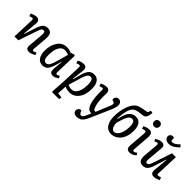

<svg xmlns="http://www.w3.org/2000/svg" viewBox="159 -1972 3394 3394"><g transform="rotate(45 1856.5 -274.5)"><path d="M588.9 -34.2Q569.8 -17.1 533.4 -1.5Q497.1 14.2 467.8 14.2Q384.3 14.2 391.1 -71.8L416 -356Q419.4 -403.8 411.6 -422.4Q403.8 -440.9 380.9 -440.9Q353 -440.9 338.1 -418.2Q323.2 -395.5 300.8 -328.1L189 0H91.8L107.9 -416Q108.9 -436.5 102.8 -445.8Q96.7 -455.1 82 -455.1Q76.2 -455.1 68.4 -453.4Q60.5 -451.7 55.7 -449.7Q50.8 -447.8 39.8 -443.6Q28.8 -439.5 24.9 -438L7.8 -488.8Q27.3 -500 62.5 -511.5Q97.7 -522.9 126 -522.9Q168.9 -522.9 186.8 -497.3Q204.6 -471.7 200.2 -420.9L174.8 -154.8L182.1 -152.8L252.9 -369.1Q279.3 -450.7 313.5 -486.8Q347.7 -522.9 404.8 -522.9Q469.7 -522.9 494.4 -482.2Q519 -441.4 512.2 -356.9L490.2 -95.2Q487.8 -71.8 492.7 -61.8Q497.6 -51.8 513.2 -51.8Q535.2 -51.8 565.9 -74.2Z M1074.7 -95.2Q1074.7 -70.8 1079.3 -61.3Q1084 -51.8 1099.6 -51.8Q1119.6 -51.8 1147.5 -75.2L1172.4 -34.2Q1153.3 -16.1 1121.3 -1Q1089.4 14.2 1060.5 14.2Q1037.6 14.2 1022 6.8Q1006.3 -0.5 998.5 -14.6Q990.7 -28.8 988 -46.4Q985.4 -64 986.3 -86.9L1003.4 -271L996.6 -272L974.6 -190.9Q962.9 -148.4 952.4 -119.1Q941.9 -89.8 927.5 -62.7Q913.1 -35.6 896 -20Q878.9 -4.4 855.7 4.9Q832.5 14.2 802.7 14.2Q726.1 14.2 686.3 -44.7Q646.5 -103.5 646.5 -201.2Q646.5 -343.3 711.7 -433.1Q776.9 -522.9 881.3 -522.9Q946.8 -522.9 995.6 -498L1065.4 -521L1087.4 -511.2ZM818.4 -58.1Q860.4 -58.1 887.7 -106Q909.7 -145 942.4 -261.2Q945.8 -273.9 953.1 -300.8Q956.1 -311 957.5 -315.9L990.7 -437Q949.2 -459 891.6 -459Q825.7 -459 787.1 -387Q748.5 -314.9 748.5 -200.2Q748.5 -184.6 748.8 -174.6Q749 -164.6 750.5 -148.2Q752 -131.8 754.4 -120.8Q756.8 -109.9 762 -96.9Q767.1 -84 774.4 -76.4Q781.7 -68.8 793 -63.5Q804.2 -58.1 818.4 -58.1Z M1284.2 -418Q1285.2 -437 1279.5 -446Q1273.9 -455.1 1260.3 -455.1Q1249.5 -455.1 1231 -449.5Q1212.4 -443.8 1201.2 -437L1185.1 -488.8Q1245.6 -522.9 1305.2 -522.9Q1387.7 -522.9 1376.5 -424.8L1351.1 -198.2L1359.4 -196.8L1394 -327.1Q1407.7 -378.4 1422.1 -413.1Q1436.5 -447.8 1456.5 -473.4Q1476.6 -499 1503.4 -511Q1530.3 -522.9 1566.4 -522.9Q1641.1 -522.9 1678.7 -467Q1716.3 -411.1 1716.3 -309.1Q1716.3 -159.7 1648.7 -72.8Q1581.1 14.2 1475.1 14.2Q1411.1 14.2 1359.4 -12.2L1348.1 163.1L1441.4 174.8L1436 225.1L1270 227.1L1253.4 212.9L1271 -61ZM1549.3 -448.2Q1507.3 -448.2 1481.4 -404.3Q1460.4 -369.6 1430.2 -264.2Q1427.2 -253.9 1420.9 -231.9Q1412.6 -203.1 1408.2 -188L1373 -71.8Q1419.9 -49.8 1466.3 -49.8Q1534.7 -49.8 1574.5 -121.6Q1614.3 -193.4 1614.3 -308.1Q1614.3 -327.1 1613.8 -340.3Q1613.3 -353.5 1611.3 -371.6Q1609.4 -389.6 1605 -401.9Q1600.6 -414.1 1593.8 -425.5Q1586.9 -437 1575.7 -442.6Q1564.5 -448.2 1549.3 -448.2Z M2059.6 57.1Q2048.8 81.5 2041.5 96.9Q2034.2 112.3 2022.9 132.6Q2011.7 152.8 2002 165Q1992.2 177.2 1978 190.9Q1963.9 204.6 1949 211.9Q1934.1 219.2 1914.6 224.1Q1895 229 1872.6 229Q1832 229 1806.4 209.5Q1780.8 189.9 1780.8 158.2Q1780.8 128.4 1799.3 108.4Q1817.9 88.4 1849.6 84L1864.7 113.8Q1871.6 126.5 1875 132.3Q1878.4 138.2 1884.3 145Q1890.1 151.9 1896.5 154.5Q1902.8 157.2 1911.6 157.2Q1933.1 157.2 1947.8 139.2Q1962.4 121.1 1983.9 74.2L2015.6 0H2002.9Q1972.7 0 1952.4 -13.9Q1932.1 -27.8 1912.6 -59.1Q1886.7 -101.6 1871.8 -179.2Q1856.9 -256.8 1856.9 -352.1L1857.9 -428.2Q1857.9 -443.8 1852.8 -450Q1847.7 -456.1 1835.9 -456.1Q1814 -456.1 1775.9 -439L1758.8 -490.2Q1779.8 -502 1814 -512.5Q1848.1 -522.9 1878.9 -522.9Q1955.6 -522.9 1955.6 -435.1Q1955.6 -424.3 1954.6 -399.9Q1953.6 -375.5 1953.6 -359.9Q1953.6 -191.9 1991.7 -108.9Q2002.4 -85 2011.5 -77.4Q2020.5 -69.8 2034.7 -69.8H2047.9L2158.7 -337.9Q2174.8 -376 2170.9 -393.8Q2167 -411.6 2141.6 -420.9L2106.9 -434.1Q2101.1 -473.6 2120.6 -498.3Q2140.1 -522.9 2176.8 -522.9Q2212.4 -522.9 2232.7 -499.5Q2252.9 -476.1 2252.9 -438Q2252.9 -428.2 2252 -418.2Q2251 -408.2 2248 -396.5Q2245.1 -384.8 2243.2 -375.7Q2241.2 -366.7 2235.8 -352.1Q2230.5 -337.4 2227.5 -329.6Q2224.6 -321.8 2217.3 -304.4Q2210 -287.1 2207 -280Q2204.1 -272.9 2195.3 -252.7Q2186.5 -232.4 2183.6 -226.1Z M2512.7 14.2Q2494.1 14.2 2475.8 9.8Q2457.5 5.4 2436.5 -5.1Q2415.5 -15.6 2397.7 -35.4Q2379.9 -55.2 2365.2 -83Q2350.6 -110.8 2342 -153.6Q2333.5 -196.3 2333.5 -249Q2333.5 -370.6 2366.7 -476.8Q2399.9 -583 2456.5 -639.2Q2471.7 -654.3 2491.9 -665.5Q2512.2 -676.8 2539.6 -684.6Q2566.9 -692.4 2584.2 -696Q2601.6 -699.7 2635.3 -705.1Q2668.9 -710.4 2677.7 -711.9Q2685.1 -713.4 2691.2 -715.6Q2697.3 -717.8 2701.7 -722.4Q2706.1 -727.1 2708.7 -729.7Q2711.4 -732.4 2714.4 -740.5Q2717.3 -748.5 2718.3 -751.2Q2719.2 -753.9 2722.2 -764.6Q2725.1 -775.4 2725.6 -777.8L2773.4 -768.1Q2770.5 -743.7 2768.3 -729.7Q2766.1 -715.8 2761.7 -696.8Q2757.3 -677.7 2751.5 -666.7Q2745.6 -655.8 2736.6 -644.3Q2727.5 -632.8 2714.6 -626.7Q2701.7 -620.6 2684.6 -618.2Q2673.3 -616.7 2637.2 -612.5Q2601.1 -608.4 2582.3 -605.5Q2563.5 -602.5 2538.3 -594.5Q2513.2 -586.4 2498.5 -575.2Q2452.6 -540.5 2432.6 -470Q2412.6 -399.4 2399.4 -256.8L2408.7 -254.9L2438.5 -358.9Q2462.4 -438 2507.6 -477.1Q2552.7 -516.1 2611.8 -516.1Q2688 -516.1 2726.3 -464.4Q2764.6 -412.6 2764.6 -313Q2764.6 -236.3 2744.9 -173.6Q2725.1 -110.8 2690.7 -70.3Q2656.2 -29.8 2610.6 -7.8Q2564.9 14.2 2512.7 14.2ZM2445.8 -196.8Q2444.3 -162.6 2453.1 -129.6Q2461.9 -96.7 2481.7 -73.7Q2501.5 -50.8 2527.8 -50.8Q2565.4 -50.8 2596.7 -85Q2627.9 -119.1 2645.8 -178.2Q2663.6 -237.3 2663.6 -307.1Q2663.6 -327.1 2662.6 -343Q2661.6 -358.9 2657.5 -378.4Q2653.3 -397.9 2646.5 -410.9Q2639.6 -423.8 2626.5 -432.9Q2613.3 -441.9 2595.7 -441.9Q2578.1 -441.9 2563.7 -436Q2549.3 -430.2 2536.4 -415.8Q2523.4 -401.4 2512.9 -383.8Q2502.4 -366.2 2491 -335.9Q2479.5 -305.7 2469.5 -274.7Q2459.5 -243.7 2445.8 -196.8Z M2966.8 -755.9Q2996.6 -755.9 3015.1 -737.1Q3033.7 -718.3 3033.7 -688Q3033.7 -657.7 3015.1 -638.4Q2996.6 -619.1 2966.8 -619.1Q2936 -619.1 2917.2 -637.9Q2898.4 -656.7 2898.4 -687Q2898.4 -717.3 2917.2 -736.6Q2936 -755.9 2966.8 -755.9ZM2926.8 -415Q2927.7 -436.5 2922.6 -446.3Q2917.5 -456.1 2901.4 -456.1Q2895 -456.1 2888.4 -455.1Q2881.8 -454.1 2874.8 -451.9Q2867.7 -449.7 2863 -448.2Q2858.4 -446.8 2850.8 -443.8Q2843.3 -440.9 2840.8 -439.9L2824.7 -487.8Q2847.2 -501.5 2879.6 -512.2Q2912.1 -522.9 2944.8 -522.9Q2987.3 -522.9 3006.6 -495.6Q3025.9 -468.3 3022.5 -410.2L2999.5 -95.2Q2998 -71.8 3002.4 -61.8Q3006.8 -51.8 3022.5 -51.8Q3032.2 -51.8 3043.5 -56.9Q3054.7 -62 3061.8 -66.9Q3068.8 -71.8 3081.5 -82L3105.5 -41Q3084.5 -20 3051.8 -2.9Q3019 14.2 2981.4 14.2Q2934.6 14.2 2916.7 -10Q2898.9 -34.2 2900.4 -80.1Z M3553.2 -686Q3519 -725.1 3519 -727.1Q3437 -647 3386.2 -647Q3369.1 -647 3361.8 -656.2Q3354.5 -665.5 3354.5 -689L3355.5 -726.1Q3335.9 -731.9 3321.3 -731.9Q3291 -731.9 3273.2 -714.1Q3255.4 -696.3 3255.4 -668Q3255.4 -629.4 3285.9 -606.7Q3316.4 -584 3361.3 -584Q3413.6 -584 3458.7 -610.4Q3503.9 -636.7 3553.2 -686ZM3131.3 -476.1Q3150.9 -492.7 3186.8 -507.8Q3222.7 -522.9 3252.4 -522.9Q3336.4 -522.9 3328.1 -436L3303.2 -153.8Q3299.3 -105 3305.7 -86.4Q3312 -67.9 3335.4 -67.9Q3360.4 -67.9 3375.2 -91.3Q3390.1 -114.7 3413.1 -183.1L3522.5 -508.8H3619.1L3603 -92.8Q3602.1 -72.3 3607.9 -63.2Q3613.8 -54.2 3629.4 -54.2Q3641.6 -54.2 3686 -70.8L3704.1 -21Q3683.6 -8.8 3649.2 2.7Q3614.7 14.2 3586.4 14.2Q3543 14.2 3524.9 -11.2Q3506.8 -36.6 3511.2 -87.9L3536.1 -356L3528.3 -356.9L3461.4 -139.2Q3436 -59.6 3401.9 -22.7Q3367.7 14.2 3310.1 14.2Q3246.6 14.2 3223.4 -27.1Q3200.2 -68.4 3207 -152.8L3229.5 -414.1Q3231.9 -436 3226.8 -446.5Q3221.7 -457 3206.1 -457Q3181.6 -457 3153.3 -435.1Z"/></g></svg>

Font: Literata Book Medium
Style: Italic
Weight: 500
Italic angle: -3°
Designer: Latin by Veronika Burian and Jose Scaglione. Greek by Irene Vlachou. Cyrillic by Vera Evstafieva
Foundry: TypeTogether
Version: Version 1.003;PS 001.003;hotconv 1.0.88;makeotf.lib2.5.64775